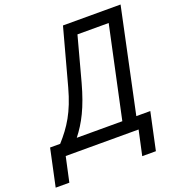

<svg xmlns="http://www.w3.org/2000/svg" viewBox="-237 -836 1018 1109"><g transform="rotate(-20 272.0 -281.0)"><path d="M-85 152H-1L32 0H480L447 152H531L580 -77H494L629 -714H275L181 -367C143 -228 95 -154 26 -77H-36ZM128 -77C183 -147 225 -227 263 -366L336 -637H528L408 -77Z"/></g></svg>

Font: Noto Sans SemiCondensed
Style: Italic
Weight: 400
Width: 4
Italic angle: -12°
Designer: Monotype Design Team
Foundry: Monotype Imaging Inc.
Version: Version 2.013